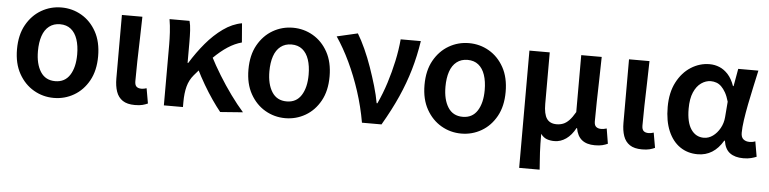

<svg xmlns="http://www.w3.org/2000/svg" viewBox="-46 -800 4940 1233"><g transform="rotate(5 2424.0 -184.0)"><path d="M308 14Q238 14 178.5 -20.5Q119 -55 82.5 -120Q46 -185 46 -277Q46 -370 82.5 -435Q119 -500 178.5 -534.5Q238 -569 308 -569Q378 -569 437.5 -534.5Q497 -500 533 -435Q569 -370 569 -277Q569 -185 533 -120Q497 -55 437.5 -20.5Q378 14 308 14ZM308 -94Q370 -94 402 -144Q434 -194 434 -277Q434 -333 420 -374.5Q406 -416 378 -438.5Q350 -461 308 -461Q267 -461 238 -438.5Q209 -416 195 -374.5Q181 -333 181 -277Q181 -194 213 -144Q245 -94 308 -94Z M831 14Q781 14 752 -5.5Q723 -25 710.5 -61Q698 -97 698 -146V-555H830Q829 -486 826.5 -411Q824 -336 822.5 -266Q821 -196 821 -139Q821 -114 832 -104Q843 -94 864 -94Q871 -94 880 -95.5Q889 -97 897 -100L914 -3Q899 4 880 9Q861 14 831 14Z M1017 0V-393Q1017 -427 1014.5 -470.5Q1012 -514 1005 -555H1134Q1141 -530 1143 -494.5Q1145 -459 1145 -421V-285H1149Q1192 -355 1242.5 -415Q1293 -475 1351 -516.5Q1409 -558 1471 -569L1481 -446Q1436 -434 1392 -405.5Q1348 -377 1299.5 -329Q1251 -281 1191 -209Q1163 -176 1151.5 -133Q1140 -90 1140 -31V0ZM1381 11Q1355 -21 1326 -63Q1297 -105 1268 -154.5Q1239 -204 1213 -257L1298 -341Q1326 -286 1364 -224Q1402 -162 1444.5 -103.5Q1487 -45 1527 0Z M1800 14Q1730 14 1670.5 -20.5Q1611 -55 1574.5 -120Q1538 -185 1538 -277Q1538 -370 1574.5 -435Q1611 -500 1670.5 -534.5Q1730 -569 1800 -569Q1870 -569 1929.5 -534.5Q1989 -500 2025 -435Q2061 -370 2061 -277Q2061 -185 2025 -120Q1989 -55 1929.5 -20.5Q1870 14 1800 14ZM1800 -94Q1862 -94 1894 -144Q1926 -194 1926 -277Q1926 -333 1912 -374.5Q1898 -416 1870 -438.5Q1842 -461 1800 -461Q1759 -461 1730 -438.5Q1701 -416 1687 -374.5Q1673 -333 1673 -277Q1673 -194 1705 -144Q1737 -94 1800 -94Z M2294 0Q2276 -103 2244.5 -199.5Q2213 -296 2172 -382.5Q2131 -469 2084 -538L2218 -569Q2243 -528 2267.5 -474Q2292 -420 2313 -360Q2334 -300 2351 -242Q2368 -184 2377 -133H2382Q2413 -200 2435.5 -271Q2458 -342 2473.5 -414Q2489 -486 2495 -555H2625Q2610 -457 2584 -368Q2558 -279 2518.5 -190Q2479 -101 2420 0Z M2935 14Q2865 14 2805.5 -20.5Q2746 -55 2709.5 -120Q2673 -185 2673 -277Q2673 -370 2709.5 -435Q2746 -500 2805.5 -534.5Q2865 -569 2935 -569Q3005 -569 3064.5 -534.5Q3124 -500 3160 -435Q3196 -370 3196 -277Q3196 -185 3160 -120Q3124 -55 3064.5 -20.5Q3005 14 2935 14ZM2935 -94Q2997 -94 3029 -144Q3061 -194 3061 -277Q3061 -333 3047 -374.5Q3033 -416 3005 -438.5Q2977 -461 2935 -461Q2894 -461 2865 -438.5Q2836 -416 2822 -374.5Q2808 -333 2808 -277Q2808 -194 2840 -144Q2872 -94 2935 -94Z M3325 201V-555H3456V-223Q3456 -158 3476 -128.5Q3496 -99 3540 -99Q3562 -99 3581.5 -106.5Q3601 -114 3620 -133.5Q3639 -153 3659 -188V-555H3791Q3790 -486 3788 -411Q3786 -336 3784.5 -266Q3783 -196 3783 -139Q3783 -114 3795 -104Q3807 -94 3828 -94Q3836 -94 3844.5 -95.5Q3853 -97 3863 -100L3879 -3Q3864 4 3845 9Q3826 14 3796 14Q3743 14 3712.5 -10.5Q3682 -35 3673 -86H3670Q3645 -39 3610 -14.5Q3575 10 3535 10Q3508 10 3486 2Q3464 -6 3447 -29Q3447 6 3447.5 35Q3448 64 3449.5 90.5Q3451 117 3453 143.5Q3455 170 3457 201Z M4100 14Q4050 14 4021 -5.5Q3992 -25 3979.5 -61Q3967 -97 3967 -146V-555H4099Q4098 -486 4095.5 -411Q4093 -336 4091.5 -266Q4090 -196 4090 -139Q4090 -114 4101 -104Q4112 -94 4133 -94Q4140 -94 4149 -95.5Q4158 -97 4166 -100L4183 -3Q4168 4 4149 9Q4130 14 4100 14Z M4459 14Q4394 14 4345 -19.5Q4296 -53 4268.5 -117Q4241 -181 4241 -272Q4241 -365 4275.5 -431.5Q4310 -498 4366 -533.5Q4422 -569 4486 -569Q4519 -569 4549.5 -556.5Q4580 -544 4605.5 -516Q4631 -488 4647 -442H4651L4671 -555H4801Q4790 -504 4777.5 -447.5Q4765 -391 4754 -335Q4743 -279 4736 -230.5Q4729 -182 4729 -148Q4729 -119 4744.5 -106.5Q4760 -94 4784 -94Q4792 -94 4802 -95.5Q4812 -97 4821 -101L4838 -3Q4824 3 4803 8.5Q4782 14 4753 14Q4699 14 4666.5 -10Q4634 -34 4626 -88H4622Q4562 14 4459 14ZM4489 -95Q4520 -95 4547 -114.5Q4574 -134 4592.5 -167Q4611 -200 4614 -239L4622 -339Q4612 -374 4599 -397Q4586 -420 4571 -434.5Q4556 -449 4538.5 -455Q4521 -461 4503 -461Q4471 -461 4441.5 -440.5Q4412 -420 4394 -378.5Q4376 -337 4376 -273Q4376 -185 4406.5 -140Q4437 -95 4489 -95Z"/></g></svg>

Font: Noto Sans SC SemiBold
Style: Regular
Weight: 600
Designer: Ryoko NISHIZUKA 西塚涼子 (kana, bopomofo & ideographs); Paul D. Hunt (Latin, Greek & Cyrillic); Sandoll Communications 산돌커뮤니
Foundry: Adobe
Version: Version 2.004-H2;hotconv 1.0.118;makeotfexe 2.5.65603